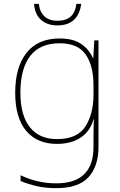

<svg xmlns="http://www.w3.org/2000/svg" viewBox="-20 -738 623 998"><path d="M463 -437H465L470 -528H492V25Q492 126 440 183Q388 240 273 240Q217 240 173 230Q129 220 87 203V173Q175 215 273 215Q466 215 466 25V-17Q466 -78 468 -117H466Q448 -55 399 -22.5Q350 10 276 10Q173 10 116 -58Q59 -126 59 -256Q59 -389 118 -463.5Q177 -538 290 -538Q358 -538 399 -511.5Q440 -485 463 -437ZM86 -256Q86 -139 135 -77Q184 -15 276 -15Q382 -15 424 -81Q466 -147 466 -246V-294Q466 -396 425.5 -454.5Q385 -513 290 -513Q187 -513 136.5 -446.5Q86 -380 86 -256ZM279 -606Q225 -606 193 -635Q161 -664 157 -718H182Q186 -677 210.5 -653.5Q235 -630 279 -630Q367 -630 377 -718H402Q395 -663 364 -634.5Q333 -606 279 -606Z"/></svg>

Font: Noto Sans UI Thin
Style: Regular
Weight: 250
Designer: Monotype Design Team
Foundry: Monotype Imaging Inc.
Version: Version 1.001